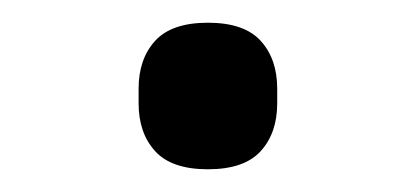

<svg xmlns="http://www.w3.org/2000/svg" viewBox="-20 -389 366 169"><path d="M163 -240Q131 -240 116.5 -256Q102 -272 102 -298V-311Q102 -337 116.5 -353Q131 -369 163 -369Q195 -369 209.5 -353Q224 -337 224 -311V-298Q224 -272 209.5 -256Q195 -240 163 -240Z"/></svg>

Font: IBM Plex Sans Thai
Style: Regular
Weight: 400
Designer: Mike Abbink, Paul van der Laan, Pieter van Rosmalen, Ben Mitchell, Mark Frömberg
Foundry: Bold Monday
Version: Version 1.1